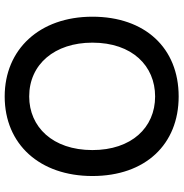

<svg xmlns="http://www.w3.org/2000/svg" viewBox="-2 -750 764 799"><g transform="rotate(-90 379.5 -350.0)"><path d="M710 -347C710 -567 574 -712 378 -712C179 -712 47 -566 47 -347C47 -126 179 12 378 12C580 12 710 -128 710 -347ZM378 -610C512 -610 602 -504 602 -347C602 -181 505 -86 378 -86C248 -86 155 -185 155 -347C155 -513 252 -610 378 -610Z"/></g></svg>

Font: Mint Spirit No2
Style: Bold
Weight: 700
Designer: HARENDAL Hirwen
Foundry: Arkandis Digital Foundry.
Version: Version 1.004;FFEdit